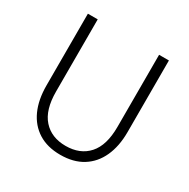

<svg xmlns="http://www.w3.org/2000/svg" viewBox="-162 -848 999 1016"><g transform="rotate(30 337.5 -340.0)"><path d="M150 -700V-259Q150 -147 200 -91Q250 -35 337 -35Q425 -35 475 -91Q525 -147 525 -259V-700H585V-262Q585 -176 556 -112.5Q527 -49 471.5 -14.5Q416 20 336 20Q257 20 202 -14.5Q147 -49 118.5 -112Q90 -175 90 -262V-700Z"/></g></svg>

Font: Moderustic Light
Style: Regular
Weight: 300
Designer: Tural Alisoy
Foundry: TAFT Foundry
Version: Version 2.120